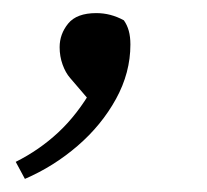

<svg xmlns="http://www.w3.org/2000/svg" viewBox="-20 -126 316 293"><path d="M18 147 4 121Q40 103 69 76Q98 49 121 9L123 35L87 -7Q80 -15 75.5 -27.5Q71 -40 71 -54Q71 -74 84 -90Q97 -106 127 -106Q149 -106 169 -95Q174 -88 176.5 -79Q179 -70 179 -58Q179 -15 157 25Q135 65 98.5 96.5Q62 128 18 147Z"/></svg>

Font: Lisu Bosa ExtraLight
Style: Italic
Weight: 200
Italic angle: -19°
Designer: David Morse, Annie Olsen, Victor Gaultney, Frank Grießhammer (Latin)
Foundry: SIL International
Version: Version 2.000